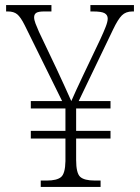

<svg xmlns="http://www.w3.org/2000/svg" viewBox="-20 -734 551 754"><path d="M140 0V-25H164Q203 -25 219.5 -38.5Q236 -52 237 -101V-190H101V-220H237V-308H101V-337H224L77 -635Q61 -667 47.5 -678Q34 -689 11 -689H4V-714H182V-689H153Q131 -689 122.5 -683.5Q114 -678 114 -666Q114 -656 119.5 -641.5Q125 -627 133 -609L202 -464Q217 -432 232.5 -398Q248 -364 260 -337Q267 -354 279.5 -380.5Q292 -407 305 -435L374 -580Q387 -608 395 -628.5Q403 -649 403 -661Q403 -675 391 -682Q379 -689 345 -689H335V-714H506V-689H500Q474 -689 458.5 -673.5Q443 -658 424 -618L289 -337H414V-308H279V-220H414V-190H279V-106Q279 -54 295 -39.5Q311 -25 352 -25H375V0Z"/></svg>

Font: Noto Serif Tamil SemiCondensed ExtraLight
Style: Regular
Weight: 200
Width: 4
Designer: Indian Type Foundry, Tom Grace, and the Monotype Design Team
Foundry: Monotype Imaging Inc.
Version: Version 2.004; ttfautohint (v1.8.4.7-5d5b)